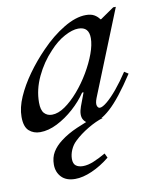

<svg xmlns="http://www.w3.org/2000/svg" viewBox="-81 -512 654 799"><g transform="rotate(-10 246.0 -113.0)"><path d="M63 8Q35 8 16 -9Q-3 -26 -3 -68Q-3 -107 16.5 -151.5Q36 -196 68.5 -241.5Q101 -287 141 -328Q188 -377 239.5 -408Q291 -439 334 -439Q356 -439 369.5 -431Q383 -423 391 -411H394L452 -451H463L318 -91Q310 -70 313.5 -59.5Q317 -49 325 -49Q336 -49 356 -65.5Q376 -82 400.5 -111.5Q425 -141 450 -179L467 -168Q405 -73 360.5 -33Q316 7 284 7Q259 7 247 -12.5Q235 -32 248 -68L269 -124H263Q240 -90 206.5 -60Q173 -30 135.5 -11Q98 8 63 8ZM124 -55Q150 -55 179 -75Q208 -95 236.5 -128Q265 -161 288 -200Q311 -239 324.5 -276Q338 -313 338 -341Q338 -365 327 -377Q316 -389 293 -389Q268 -389 234.5 -371Q201 -353 170 -319Q130 -277 104.5 -223Q79 -169 79 -114Q79 -82 91.5 -68.5Q104 -55 124 -55ZM173 225Q135 225 115 204Q95 183 95 151Q95 121 108.5 98.5Q122 76 147 57Q177 34 217.5 16.5Q258 -1 291 -12L329 -5Q299 4 264.5 24.5Q230 45 205 69Q190 83 181.5 102.5Q173 122 173 141Q173 161 184 169.5Q195 178 214 178Q235 178 260 167.5Q285 157 311 142L320 161Q283 191 244 208Q205 225 173 225Z"/></g></svg>

Font: Ibarra Real Nova Medium
Style: Italic
Weight: 500
Italic angle: -22°
Designer: Jose Maria Ribagorda & Octavio Pardo
Foundry: Octavio Pardo
Version: Version 2.000